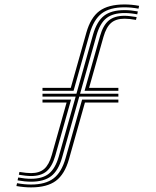

<svg xmlns="http://www.w3.org/2000/svg" viewBox="-20 -827 692 854"><path d="M169 -423.2V-436.2H294.8L364 -681.5Q383 -748.8 422.2 -778Q461.5 -807.2 533.8 -807.2Q565.8 -807.2 598.8 -801L596 -788.5Q563.8 -794.5 533.8 -794.5Q468.5 -794.5 432.6 -767.4Q396.8 -740.2 379 -677.8L307.2 -423.2ZM58.2 -24.8 61 -37.5Q91.8 -31.8 118 -31.8Q168.8 -31.8 197.4 -54.6Q226 -77.5 241.2 -130.2L316.5 -397.2H169V-410.2H320L394.2 -674.5Q410.8 -732 442.9 -757Q475 -782 533.8 -782Q561.2 -782 593 -776.2L590.5 -763.2Q561 -769 533.8 -769Q482 -769 453.2 -746.1Q424.5 -723.2 409.5 -670.5L336.2 -410.2H506.5V-397.2H332.5L256.2 -126.5Q240 -68.8 207.9 -43.8Q175.8 -18.8 118 -18.8Q90.8 -18.8 58.2 -24.8ZM356.2 -423.2 425 -666.8Q438.5 -714.8 463.8 -735.8Q489 -756.8 533.8 -756.8Q544.8 -756.8 558.9 -755.1Q573 -753.5 587.8 -751L584.8 -738.5Q556.2 -743.8 533.8 -743.8Q495.8 -743.8 474.1 -725Q452.5 -706.2 440.2 -663L376.2 -436.2H506.5V-423.2ZM53 0.5 55.8 -12.2Q88.5 -6.2 118 -6.2Q182.2 -6.2 218 -33.4Q253.8 -60.5 271.5 -122.8L345.2 -384H506.5V-371H357.8L286.8 -119Q267.8 -51.8 228.5 -22.6Q189.2 6.5 118 6.5Q87.2 6.5 53 0.5ZM63.8 -49.8 66.5 -62.2Q98.5 -57 118 -57Q155.2 -57 176.8 -75.8Q198.2 -94.5 210.5 -138L276.2 -371H169V-384H296.2L225.8 -134.2Q212 -86 187.1 -65Q162.2 -44 118 -44Q107 -44 93 -45.6Q79 -47.2 63.8 -49.8Z"/></svg>

Font: Big Shoulders Inline Text
Style: Regular
Weight: 400
Designer: Patric King
Foundry: XO Type Co
Version: Version 1.000